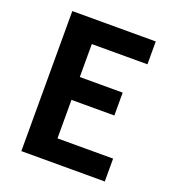

<svg xmlns="http://www.w3.org/2000/svg" viewBox="-133 -841 866 947"><g transform="rotate(20 300.0 -367.5)"><path d="M85 0V-735H523V-615H231V-442H456V-322H231V-120H523V0Z"/></g></svg>

Font: Iosevka Curly Heavy Extended
Style: Regular
Weight: 900
Width: 7
Monospace: yes
Designer: Belleve Invis
Foundry: Belleve Invis
Version: Version 11.1.0; ttfautohint (v1.8.3)